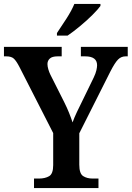

<svg xmlns="http://www.w3.org/2000/svg" viewBox="-21 -951 666 971"><path d="M151 0V-48H176Q207 -48 227.5 -60Q248 -72 248 -116V-278L77 -613Q62 -642 49.5 -654Q37 -666 11 -666H-1V-714H291V-666H270Q243 -666 231 -655Q219 -644 219 -627Q219 -615 223.5 -600Q228 -585 234 -573L303 -436Q318 -406 328 -381Q338 -356 346 -332Q354 -355 368 -384.5Q382 -414 398 -446L453 -559Q463 -580 466.5 -595.5Q470 -611 470 -621Q470 -666 410 -666H388V-714H625V-666H614Q592 -666 576 -650Q560 -634 537 -589L380 -277V-118Q380 -73 399.5 -60.5Q419 -48 447 -48H477V0ZM267 -784Q288 -815 314.5 -856Q341 -897 355 -931H487V-921Q475 -904 446.5 -875.5Q418 -847 383.5 -818.5Q349 -790 321 -771H267Z"/></svg>

Font: Noto Serif Ethiopic SemiCondensed SemiBold
Style: Regular
Weight: 600
Width: 4
Designer: Monotype Design Team
Foundry: Monotype Imaging Inc.
Version: Version 2.102; ttfautohint (v1.8.4.7-5d5b)